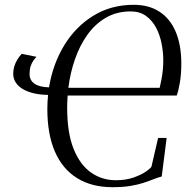

<svg xmlns="http://www.w3.org/2000/svg" viewBox="-20 -771 778 799"><path d="M448 8Q361.5 8 300.8 -29.8Q240 -67.5 208.5 -140Q177 -212.5 177 -317Q177 -332 177.8 -346.8Q178.5 -361.5 180 -376Q149.5 -376.5 123.2 -382.2Q97 -388 77.2 -399Q57.5 -410 46.2 -426.5Q35 -443 35 -464.5Q35 -480 39.5 -494.8Q44 -509.5 52 -522.8Q60 -536 70.5 -547L132 -534.5Q125.5 -528.5 118.8 -518.8Q112 -509 107.5 -495.2Q103 -481.5 103 -462.5Q103 -447 111.2 -434.8Q119.5 -422.5 137.5 -415.5Q155.5 -408.5 184 -407.5Q200 -505 247.5 -582.8Q295 -660.5 368.8 -705.8Q442.5 -751 536.5 -751Q599.5 -751 643.8 -722.2Q688 -693.5 711.2 -638.8Q734.5 -584 734.5 -506Q734.5 -463.5 728.8 -429Q723 -394.5 715.5 -373.5H261.5Q261 -365 260.5 -356.5Q260 -348 259.8 -339.5Q259.5 -331 259.5 -322.5Q259.5 -218.5 286.2 -151.8Q313 -85 358.8 -53Q404.5 -21 462 -21Q505 -21 538 -33Q571 -45 590.2 -59Q609.5 -73 610.5 -78.5L638 -197H673.5L653 -36.5Q637 -32.5 619 -25.2Q601 -18 577.5 -10.2Q554 -2.5 522.5 2.8Q491 8 448 8ZM644.5 -405.5Q648.5 -422.5 652 -441Q655.5 -459.5 657.5 -479.5Q659.5 -499.5 659.5 -519Q659.5 -553.5 652.5 -589.5Q645.5 -625.5 629.5 -655.8Q613.5 -686 587.5 -704.8Q561.5 -723.5 524 -723.5Q465.5 -723.5 420.5 -697.2Q375.5 -671 343.5 -626Q311.5 -581 291.8 -524Q272 -467 264.5 -405.5Z"/></svg>

Font: Merriweather 144pt Light
Style: Italic
Weight: 300
Italic angle: -7.8°
Version: Version 2.101